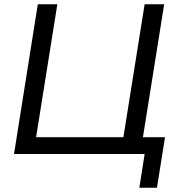

<svg xmlns="http://www.w3.org/2000/svg" viewBox="-20 -725 847 904"><path d="M636 159 661 0H46L158 -705H250L150 -79H561L661 -705H753L653 -79H757L719 159Z"/></svg>

Font: Mulish Medium
Style: Italic
Weight: 500
Italic angle: -9°
Designer: Vernon Adams
Foundry: Vernon Adams
Version: Version 3.603; ttfautohint (v1.8.3)